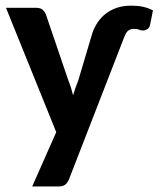

<svg xmlns="http://www.w3.org/2000/svg" viewBox="-20 -513 570 690"><path d="M228 131.3Q222.7 144 214.4 150.6Q206.1 157.2 188.5 157.2H95.7L182.1 -38.1L1.5 -484.9H110.4Q125.5 -484.9 133.1 -478Q140.6 -471.2 144.5 -462.4L226.1 -222.7Q231.4 -210 235.4 -196.8Q239.3 -183.6 242.7 -170.4Q246.6 -184.1 251.2 -197.3Q255.9 -210.4 261.2 -223.6L312.5 -396Q319.3 -415 330.8 -432.4Q342.3 -449.7 359.1 -463.1Q376 -476.6 398.9 -484.6Q421.9 -492.7 451.7 -492.7Q475.1 -492.7 493.2 -488.8Q511.2 -484.9 529.8 -476.1L520 -427.2Q517.6 -412.6 509.3 -408Q501 -403.3 493.7 -403.3Q486.3 -403.3 479.7 -406.2Q473.1 -409.2 460.9 -409.2Q449.7 -409.2 441.4 -403.3Q433.1 -397.5 426.3 -379.4Z"/></svg>

Font: Carlito
Style: Bold
Weight: 700
Designer: Lukasz Dziedzic
Foundry: tyPoland Lukasz Dziedzic
Version: Version 1.104